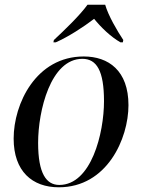

<svg xmlns="http://www.w3.org/2000/svg" viewBox="-20 -786 604 816"><path d="M209 -616 207 -606H217C271 -630 333 -670 380 -706C409 -670 450 -630 492 -606H502L504 -616C478 -655 440 -720 427 -766H352C319 -720 251 -655 209 -616ZM230 10C435 10 526 -197 526 -339C526 -486 441 -546 336 -546C133 -546 38 -345 38 -197C38 -58 117 10 230 10ZM232 0C177 0 142 -48 142 -179C142 -315 195 -536 330 -536C391 -536 422 -485 422 -356C422 -220 368 0 232 0Z"/></svg>

Font: Noto Serif Display
Style: Italic
Weight: 400
Italic angle: -12°
Designer: Monotype Design Team
Foundry: Monotype Imaging Inc.
Version: Version 2.009